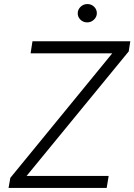

<svg xmlns="http://www.w3.org/2000/svg" viewBox="-20 -932 666 952"><path d="M22.4 0 31.2 -50.1 536.6 -667.6H131.7L141 -727.3H626.1L618.3 -677.2L111.9 -59.7H518.8L508.9 0ZM412.3 -821Q392.4 -821 378.6 -834.7Q364.7 -848.4 365.4 -867.5Q366.1 -885.7 380.1 -898.8Q394.2 -911.9 413.4 -911.9Q433.2 -911.9 446.9 -898.3Q460.6 -884.6 460.2 -865.4Q459.5 -847.3 445.5 -834.2Q431.5 -821 412.3 -821Z"/></svg>

Font: Karasuma Gothic
Style: Light Italic
Weight: 300
Italic angle: 9.39998°
Designer: Rasmus Andersson / Ryoko Nishizuka
Foundry: rsms
Version: Version 1.00